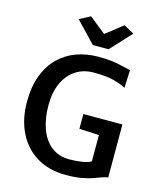

<svg xmlns="http://www.w3.org/2000/svg" viewBox="-140 -1081 992 1188"><g transform="rotate(15 355.5 -486.5)"><path d="M47 -368Q47 -465.5 74.5 -537.5Q102 -609.5 150.5 -657Q199 -704.5 263.8 -727.8Q328.5 -751 403 -751Q458.5 -751 493 -746.2Q527.5 -741.5 554 -734.8Q580.5 -728 612.5 -722L607.5 -607.5Q573 -625 526.8 -637Q480.5 -649 400 -649Q335 -649 285.8 -617Q236.5 -585 208.8 -525.2Q181 -465.5 181 -381Q181 -299.5 204.2 -233.5Q227.5 -167.5 274.8 -129.2Q322 -91 394 -91Q434 -91 472 -97Q510 -103 530.5 -115V-303.5L557.5 -282.5L404 -290V-384.5H654V-45Q636.5 -44 615.8 -35.8Q595 -27.5 566.2 -17.5Q537.5 -7.5 496.2 0.2Q455 8 397 8Q286.5 8 208.2 -40Q130 -88 88.5 -172.8Q47 -257.5 47 -368ZM350 -812 224 -944 293.5 -981 399.5 -896 508 -981 574 -945 451 -812Z"/></g></svg>

Font: Merriweather Sans Medium
Style: Regular
Weight: 500
Designer: Eben Sorkin
Foundry: Eben Sorkin
Version: Version 2.001